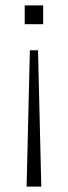

<svg xmlns="http://www.w3.org/2000/svg" viewBox="-20 -507 250 707"><path d="M78 180 90 -322H120L132 180ZM71 -418V-487H139V-418Z"/></svg>

Font: Nunito Sans 10pt SemiCondensed ExtraLight
Style: Regular
Weight: 250
Width: 4
Designer: Vernon Adams
Foundry: Vernon Adams
Version: Version 3.101;gftools[0.9.27]